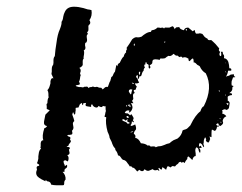

<svg xmlns="http://www.w3.org/2000/svg" viewBox="-20 -551 720 571"><path d="M657 -244 660 -243 659 -241 657 -238 653 -245ZM651 -267H649L650 -269L652 -271Q651 -269 651 -267ZM650 -363 649 -364Q650 -365 651 -364Q651 -363 650 -363ZM653 -336Q652 -335 651 -336.5Q650 -338 650 -340Q651 -338 653 -336ZM638 -187V-185Q635 -185 637 -190ZM633 -200 637 -197Q633 -196 633 -200ZM633 -278Q630 -279 631 -283Q634 -282 633 -278ZM629 -193 628 -192V-194Q628 -193 629 -193ZM576 -220Q561 -209 547 -180L546 -178Q544 -176 543 -175L539 -171Q537 -168 531 -166L527 -165L523 -163Q520 -148 508 -139Q500 -136 496 -134L490 -130L484 -125L476 -123L469 -120Q460 -116 453 -116Q450 -116 448 -115L443 -113Q442 -117 428 -115Q425 -120 419 -118Q413 -124 399 -125Q392 -140 382 -141Q385 -149 378 -153Q378 -156 380 -160L381 -162L383 -164Q387 -168 382 -181L378 -179L373 -177Q370 -176 369 -177Q368 -178 369 -180Q372 -182 372 -190L375 -189L377 -187Q379 -189 377 -191L376 -192L375 -194Q379 -198 376 -203L373 -208L370 -212L369 -210L367 -208Q361 -214 358 -214H355Q353 -214 351 -216Q356 -225 365 -222L363 -216Q371 -218 374 -230Q374 -235 373 -237Q372 -241 369 -244H377Q371 -252 374 -253L375 -254L376 -256Q377 -257 376 -261Q374 -273 380 -274V-277L378 -279Q377 -282 379 -284Q382 -282 384 -286L385 -290L387 -293Q382 -299 381 -303H388Q392 -304 394 -306L391 -310L390 -314Q388 -320 385 -321Q384 -322 386 -326Q388 -328 390 -327V-316Q391 -316 393 -318L394 -321Q394 -326 399 -324L401 -328L402 -332Q404 -339 407 -340Q407 -347 411 -350Q406 -359 413 -360V-361L412 -363Q412 -364 414 -366Q416 -366 416 -364V-363L417 -361Q423 -359 422 -356V-351Q422 -349 424 -347Q430 -349 425 -357Q432 -360 433 -364V-367L434 -371Q436 -377 455 -373Q457 -379 460 -377H464Q468 -377 471 -378L476 -382L481 -385Q488 -382 496 -391L504 -385Q506 -387 509 -385L511 -383L514 -381Q520 -385 523 -379Q530 -384 541 -376Q539 -371 544 -369Q549 -375 551.5 -376.5Q554 -378 555 -375Q556 -372 556 -365Q559 -366 562 -363L564 -361L567 -358L571 -356L574 -354Q580 -340 592 -333Q614 -290 586 -235Q580 -233 576 -220ZM367 -158 376 -161Q374 -156 367 -158ZM362 -203 363 -200Q359 -200 358 -201L356 -203Q356 -205 357 -205Q359 -207 362 -205ZM367 -185 363 -184 360 -182Q359 -186 352 -189L347 -191L343 -194Q346 -200 354 -192L359 -197Q360 -196 358 -190Q359 -190 362 -188Q365 -186 367 -185ZM365 -236V-242Q369 -236 368 -232L364 -235L360 -238Q360 -240 362 -240Q363 -238 365 -236ZM355 -237 356 -239Q358 -237 358 -233L355 -236ZM364 -284H366Q368 -287 374 -284Q372 -282 372 -280L371 -276Q371 -272 369 -270Q366 -273 363 -279ZM372 -305Q373 -306 379 -302Q376 -299 372 -305ZM378 -419 380 -422Q382 -418 379 -414Q377 -418 378 -419ZM394 -327Q393 -330 393 -336Q397 -340 397 -336Q397 -332 394 -327ZM469 -423V-428Q470 -427 472 -427L471 -425ZM532 -462 533 -464 534 -465 536 -463V-461L534 -460ZM669 -310 671 -315 673 -321H675Q678 -321 680 -322Q674 -325 676 -330Q663 -330 662 -326Q658 -326 652 -323Q657 -331 658 -339Q658 -341 660 -341Q666 -340 667.5 -341.5Q669 -343 667 -347L664 -348H662L661 -358L659 -367Q655 -377 646 -378Q648 -388 643 -390Q643 -395 642 -396Q640 -400 637 -395L638 -392V-389Q639 -385 635 -384Q630 -389 635 -397Q632 -398 631 -401V-404L632 -407L626 -414L621 -420Q612 -429 608 -432Q598 -430 597 -436Q592 -438 588 -442L585 -446L582 -450Q576 -452 574 -452L570 -451H567Q563 -450 561.5 -453Q560 -456 559 -462L556 -460L553 -458L546 -464L540 -469Q529 -469 527 -461Q514 -464 513 -471Q512 -470 508 -470H505Q501 -468 500 -464Q496 -472 494 -473Q492 -473 484 -469H475Q469 -470 468 -466Q466 -469 463 -469L457 -468L453 -469H448Q442 -462 431 -461Q430 -458 428 -456Q421 -456 413 -451L407 -447L401 -442Q395 -440 393 -440H388Q382 -442 373 -434L365 -421L356 -408Q358 -406 358 -405Q354 -401 355 -395Q350 -392 348 -383Q344 -380 341 -374L336 -364Q330 -362 329 -354L325 -358Q326 -355 324 -348L323 -343L322 -338Q320 -336 319 -334L317 -330Q315 -323 311 -322Q311 -320 309 -314L308 -310L306 -307Q305 -305 304 -301.5Q303 -298 302 -296Q301 -294 301 -292L299 -293Q294 -293 291 -290L289 -288L285 -285L284 -287Q282 -289 281 -290H277L273 -291Q268 -294 264 -292H261L259 -293Q255 -294 254 -293Q253 -292 251 -292H249Q246 -292 243 -289Q241 -295 235 -293H231L227 -291L221 -292H215Q206 -294 205 -296Q207 -298 210 -298L215 -299Q220 -300 215 -308L217 -313L218 -318Q218 -323 220 -327L218 -333Q223 -344 216 -349Q228 -354 226 -363V-370Q226 -374 229 -377Q228 -380 229 -384L230 -390Q231 -397 229 -401Q235 -404 234 -411L233 -415V-420Q233 -424 237 -425Q239 -429 239 -432L238 -440Q237 -448 242 -450Q237 -455 241 -457Q243 -459 243 -463V-469Q242 -476 246 -478Q251 -483 246 -491Q255 -504 252 -521Q251 -521 249.5 -521.5Q248 -522 245.5 -522.5Q243 -523 241 -523L228 -527Q213 -531 200 -531Q180 -531 173 -516L170 -509L168 -501Q167 -491 163 -486Q164 -479 158 -464Q151 -449 148 -424L145 -404L143 -384Q139 -380 139 -371V-364L138 -358Q134 -354 134 -345V-338L133 -331Q134 -328 139 -318Q132 -321 130 -309V-303L128 -296Q126 -288 121 -283Q124 -278 124 -272V-267Q124 -263 125 -262Q121 -257 121 -244Q117 -242 119 -236V-227Q121 -226 128 -223L115 -210L113 -200L111 -190Q109 -178 120 -176Q116 -170 112 -170Q104 -146 109 -134Q102 -134 101 -125V-118Q101 -113 100 -112L102 -109Q96 -104 95 -93L94 -86V-79Q92 -69 90 -66L92 -64L94 -63Q98 -61 96 -58Q86 -57 90 -47Q84 -33 93 -25Q96 -22 103 -18L115 -12L116 -16L120 -12L125 -11Q131 -9 132 -2Q140 0 149 0H165Q169 0 170 -1L171 -5V-10Q173 -16 175 -17Q176 -30 166 -40Q168 -39 172 -41Q174 -42 171 -45L174 -49L178 -52Q181 -56 179 -61L173 -57L172 -61L170 -65Q168 -71 170 -73Q174 -75 176 -74L179 -72L182 -71Q187 -83 180 -90Q186 -90 187 -96L186 -101L185 -106Q188 -109 188 -111Q186 -114 183 -114H180L178 -116Q182 -116 183 -117Q183 -118 185 -122L189 -127Q193 -131 188 -136Q190 -138 189 -143L187 -144L184 -145Q181 -146 180 -149L184 -150H188Q191 -151 193 -151Q197 -152 194 -162Q200 -168 198 -175L197 -181Q196 -184 198 -188L200 -190L201 -191Q200 -197 195 -210Q196 -217 198 -217Q202 -205 204 -214Q204 -219 205 -222V-230L209 -231H213L215 -235L217 -240Q219 -243 224 -245V-241Q224 -240 227 -238Q227 -243 228 -244L236 -245Q232 -236 238 -235L244 -234L251 -233V-238Q251 -240 254 -241Q257 -234 263 -232Q270 -229 273 -236Q283 -229 286 -236Q292 -234 294 -235V-230Q294 -223 295 -221L294 -218L293 -214V-212L292 -209Q290 -204 292 -203H294L296 -202Q293 -185 300 -159Q303 -153 305 -147L306 -141L309 -135L312 -129L314 -123Q317 -115 321 -111Q323 -109 323 -108V-105Q329 -99 331 -89Q336 -88 337 -86L340 -82Q344 -75 349 -75Q355 -73 359 -66L363 -61L366 -56Q371 -58 373 -53Q375 -53 379 -51L383 -47L388 -41Q389 -41 394 -46Q405 -37 410 -48Q416 -42 422 -43L427 -45L434 -48Q440 -42 448 -46L451 -44Q452 -43 454 -43L453 -46L452 -48Q450 -50 453 -52L456 -49L460 -46L462 -50L463 -54L469 -50L474 -46L475 -49L476 -52L478 -56Q480 -58 487 -53Q492 -58 495 -57L499 -56Q502 -56 503 -59L505 -61L508 -63Q510 -64 512 -68L514 -69L517 -70Q520 -66 522 -68Q523 -69 525 -69Q526 -69 529 -66L532 -72Q533 -74 535 -76L537 -78V-81Q537 -84 540 -86Q543 -84 552 -75Q555 -87 562 -87V-94L561 -101Q560 -108 564 -113Q568 -112 570 -108L571 -103Q572 -99 575 -96Q578 -106 572 -111H580Q578 -115 577 -118Q572 -113 572 -117Q571 -121 574 -126Q579 -124 581 -121L583 -117L586 -113Q588 -116 586 -119L585 -122V-124Q586 -126 586 -129V-132Q586 -136 590 -143Q595 -136 592 -132Q594 -130 597 -128L600 -127L602 -130L603 -132Q604 -136 605 -137L604 -142L603 -146L604 -145L606 -144Q608 -142 609 -144V-155Q609 -162 610 -165Q611 -166 612 -165L614 -164L616 -163Q620 -159 624 -168Q625 -175 628 -175L630 -174Q631 -175 631 -178Q628 -176 625 -178Q623 -180 623 -181L625 -183Q627 -185 630 -183Q630 -178 635 -176Q641 -180 642 -182Q645 -186 642 -191Q644 -202 653 -205Q651 -210 640 -214Q644 -218 640 -222Q648 -229 653 -224Q660 -226 661 -231L662 -237L663 -244Q663 -249 657 -252Q658 -253 657 -263Q658 -265 663 -267L667 -268H670Q670 -272 669 -273Q668 -274 662 -274Q669 -279 670 -283Q671 -284 671 -288Q670 -292 675 -295L669 -297Q668 -303 669 -310Z"/></svg>

Font: Kom-post
Style: Regular
Weight: 400
Designer: @guaschetti
Foundry: guaschetti
Version: Version 1.00 December 6, 2021, initial release